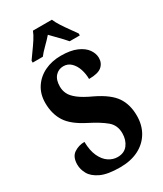

<svg xmlns="http://www.w3.org/2000/svg" viewBox="-230 -1018 949 1115"><g transform="rotate(-30 245.0 -460.5)"><path d="M232 10Q148 10 103 -11.5Q58 -33 40.5 -64.5Q23 -96 23 -128Q23 -180 54.5 -201Q86 -222 125 -222Q126 -163 144 -124.5Q162 -86 190 -67.5Q218 -49 249 -49Q294 -49 317.5 -80Q341 -111 341 -156Q341 -210 303 -241.5Q265 -273 198 -307Q108 -352 74.5 -405Q41 -458 41 -531Q41 -590 69.5 -633.5Q98 -677 146.5 -700.5Q195 -724 256 -724Q320 -724 361.5 -706Q403 -688 422.5 -660Q442 -632 442 -603Q442 -568 417 -546.5Q392 -525 331 -525Q331 -559 320.5 -591Q310 -623 289 -643.5Q268 -664 238 -664Q205 -664 183.5 -640Q162 -616 162 -571Q162 -545 173 -522Q184 -499 214.5 -475Q245 -451 304 -424Q395 -380 430 -328.5Q465 -277 465 -202Q465 -138 436 -90Q407 -42 355 -16Q303 10 232 10ZM95 -784Q108 -803 127 -829Q146 -855 163.5 -882Q181 -909 189 -931H316Q325 -909 342.5 -882Q360 -855 379 -829Q398 -803 411 -784V-771H343Q334 -782 317.5 -799.5Q301 -817 283 -835Q265 -853 252 -867Q233 -845 205.5 -818Q178 -791 163 -771H95Z"/></g></svg>

Font: Noto Serif ExtraCondensed ExtraBold
Style: Regular
Weight: 800
Width: 2
Designer: Monotype Design Team
Foundry: Monotype Imaging Inc.
Version: Version 2.013; ttfautohint (v1.8.4.7-5d5b)